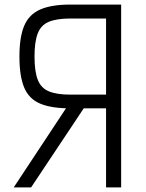

<svg xmlns="http://www.w3.org/2000/svg" viewBox="-20 -820 640 840"><path d="M510 0H444V-739H288Q228 -739 193.5 -724.5Q159 -710 145 -673.5Q131 -637 131 -573Q131 -508 145 -471.5Q159 -435 193.5 -420.5Q228 -406 288 -406H489V-346H288Q205 -346 156 -366.5Q107 -387 86 -436.5Q65 -486 65 -573Q65 -658 86 -707.5Q107 -757 156 -778.5Q205 -800 288 -800H510ZM116 0H40L293 -383H371Z"/></svg>

Font: Victor Mono Light
Style: Regular
Weight: 300
Monospace: yes
Designer: Rune Bjørnerås
Version: Version 1.561;gftools[0.9.30]